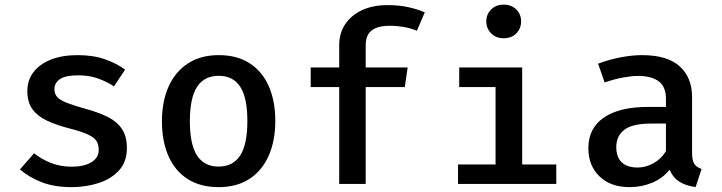

<svg xmlns="http://www.w3.org/2000/svg" viewBox="-20 -774 3040 808"><path d="M281 -72.5Q333.5 -72.5 364.5 -91.2Q395.5 -110 395.5 -143Q395.5 -164.5 386.5 -179.8Q377.5 -195 350.5 -207.8Q323.5 -220.5 268.5 -234.5Q216.5 -248 177.2 -266.5Q138 -285 116.5 -314.5Q95 -344 95 -390.5Q95 -436 120.5 -470Q146 -504 193.8 -523Q241.5 -542 306 -542Q372.5 -542 422 -524.5Q471.5 -507 506.5 -481L459.5 -410.5Q428.5 -431 391.8 -444Q355 -457 309 -457Q255.5 -457 232.2 -441Q209 -425 209 -398.5Q209 -379 220.8 -365.8Q232.5 -352.5 261.5 -341.2Q290.5 -330 343.5 -315Q395 -301 433.2 -282Q471.5 -263 492.8 -231.8Q514 -200.5 514 -150.5Q514 -93.5 481.2 -57.2Q448.5 -21 395.2 -3.8Q342 13.5 281 13.5Q207.5 13.5 154 -7.8Q100.5 -29 64 -61L123.5 -129Q154.5 -104 194.5 -88.2Q234.5 -72.5 281 -72.5Z M900.5 -542Q978 -542 1031 -507.5Q1084 -473 1111.2 -411Q1138.5 -349 1138.5 -265Q1138.5 -181.5 1110.8 -118.8Q1083 -56 1029.8 -21.2Q976.5 13.5 900 13.5Q823.5 13.5 770.2 -20.2Q717 -54 689.2 -116.5Q661.5 -179 661.5 -264Q661.5 -346.5 689.2 -409Q717 -471.5 770.5 -506.8Q824 -542 900.5 -542ZM900.5 -455Q840 -455 809.5 -408.8Q779 -362.5 779 -264Q779 -166 809.2 -119.5Q839.5 -73 900 -73Q960.5 -73 990.8 -119.5Q1021 -166 1021 -265Q1021 -362.5 991 -408.8Q961 -455 900.5 -455Z M1610 -752.5Q1658.5 -752.5 1696.8 -744.2Q1735 -736 1767.5 -722L1734.5 -644.5Q1708 -655.5 1679.2 -660.5Q1650.5 -665.5 1621 -665.5Q1569 -665.5 1544 -645.8Q1519 -626 1519 -583.5V-490H1695.5L1683.5 -407.5H1519V0H1407.5V-407.5H1287.5V-490H1407.5V-584.5Q1407.5 -634.5 1432.8 -672.2Q1458 -710 1503.5 -731.2Q1549 -752.5 1610 -752.5Z M2177.5 -490V-82H2321V0H1907.5V-82H2065.5V-407.5H1912.5V-490ZM2099.5 -754.5Q2132.5 -754.5 2152.8 -734.2Q2173 -714 2173 -684.5Q2173 -654 2152.8 -633.5Q2132.5 -613 2099.5 -613Q2067.5 -613 2047 -633.5Q2026.5 -654 2026.5 -684.5Q2026.5 -714 2047 -734.2Q2067.5 -754.5 2099.5 -754.5Z M2892.5 -129.5Q2892.5 -98.5 2902 -84.2Q2911.5 -70 2932.5 -63L2907.5 13Q2868.5 8.5 2840.5 -8.5Q2812.5 -25.5 2798 -60Q2769 -23.5 2724.5 -5Q2680 13.5 2629.5 13.5Q2549.5 13.5 2502.8 -31.8Q2456 -77 2456 -150.5Q2456 -234 2521 -279Q2586 -324 2707 -324H2782.5V-358.5Q2782.5 -409.5 2751.8 -432Q2721 -454.5 2665 -454.5Q2639 -454.5 2602 -447.8Q2565 -441 2524.5 -427L2497 -506Q2546.5 -524.5 2594 -533.2Q2641.5 -542 2682 -542Q2788 -542 2840.2 -495Q2892.5 -448 2892.5 -365ZM2663.5 -69Q2697.5 -69 2730 -87Q2762.5 -105 2782.5 -137.5V-254H2720.5Q2641.5 -254 2607.5 -227.8Q2573.5 -201.5 2573.5 -155.5Q2573.5 -113.5 2596.2 -91.2Q2619 -69 2663.5 -69Z"/></svg>

Font: Fira Code Light Medium
Style: Regular
Weight: 500
Monospace: yes
Version: Version 5.002